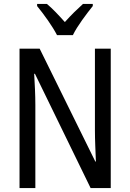

<svg xmlns="http://www.w3.org/2000/svg" viewBox="-20 -963 666 983"><path d="M272 -783H353C375 -829 423 -892 455 -932V-943H405C371 -912 347 -889 312 -850C281 -885 248 -920 220 -943H170V-932C206 -888 249 -828 272 -783ZM547 0V-714H466V-294C466 -247 469 -187 471 -136H468L183 -714H80V0H161V-426C161 -477 158 -533 155 -585H159L444 0Z"/></svg>

Font: Noto Sans Sinhala Condensed
Style: Regular
Weight: 400
Width: 3
Designer: Jelle Bosma - Monotype Design Team
Foundry: Monotype Imaging Inc.
Version: Version 2.006